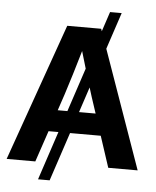

<svg xmlns="http://www.w3.org/2000/svg" viewBox="-60 -870 824 1013"><g transform="rotate(5 352.0 -363.0)"><path d="M543 -819.3H481.4L446.8 -714.8L442.4 -727.5H262.7L5.4 0H157.2L212.9 -165H265.1L179.7 92.8H241.2L326.7 -165H489.3L543.5 0H699.2L478.5 -625ZM251.5 -279.3 280.8 -366.7C303.7 -438 326.2 -510.3 352.5 -601.6L379.4 -510.7L302.7 -279.3ZM364.3 -279.3 408.7 -413.6 423.3 -366.7 452.1 -279.3Z"/></g></svg>

Font: Raveo Display Display SemiBold
Style: Regular
Weight: 600
Designer: Jakub Foglar, Rasmus Andersson (Inter)
Foundry: Jakubfoglar.com
Version: Version 1.100;Glyphs 3.2.3 (3260)